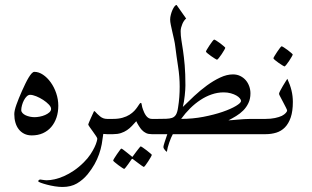

<svg xmlns="http://www.w3.org/2000/svg" viewBox="-20 -536 1245 767"><path d="M212.9 -113.8Q212.9 -87.9 205.6 -66.2Q198.2 -44.4 184.6 -28.6Q170.9 -12.7 151.4 -3.9Q131.8 4.9 106.9 4.9Q89.8 4.9 76.7 -1.7Q63.5 -8.3 54.7 -19.8Q45.9 -31.2 41.5 -46.6Q37.1 -62 37.1 -80.1Q37.1 -94.2 45.7 -118.2Q54.2 -142.1 67.9 -172.9Q74.7 -188 81.3 -201.7Q87.9 -215.3 94.2 -225.8Q100.6 -236.3 106.4 -242.7Q112.3 -249 117.2 -249Q134.8 -249 151.9 -237.5Q168.9 -226.1 182.6 -207Q196.3 -188 204.6 -163.6Q212.9 -139.2 212.9 -113.8ZM184.1 -101.1Q184.1 -108.9 174.8 -118.7Q165.5 -128.4 152.3 -137Q139.2 -145.5 124.8 -151.4Q110.4 -157.2 100.1 -157.2Q93.3 -157.2 86.9 -151.1Q80.6 -145 75.7 -135.7Q70.8 -126.5 67.9 -115.7Q64.9 -105 64.9 -96.2Q64.9 -89.8 69.8 -84.5Q74.7 -79.1 82.5 -75.4Q90.3 -71.8 99.9 -69.8Q109.4 -67.9 118.2 -67.9Q127.4 -67.9 138.9 -70.1Q150.4 -72.3 160.4 -76.7Q170.4 -81.1 177.2 -87.2Q184.1 -93.3 184.1 -101.1Z M452.6 -30.8Q452.6 -24.9 451.9 -19.5Q451.2 -14.2 448.5 -9.8Q445.8 -5.4 440.4 -2.7Q435.1 0 425.8 0H407.7Q403.8 0 400.4 -0.5Q397 -1 392.6 -1Q390.1 19.5 386.5 39.8Q382.8 60.1 375.7 80.1Q368.7 100.1 357.7 119.9Q346.7 139.6 330.1 160.2Q311.5 182.6 287.4 196.8Q263.2 210.9 229.5 210.9Q215.8 210.9 199 208.3Q182.1 205.6 167.5 201.7Q152.8 197.8 142.8 194.1Q132.8 190.4 132.8 188Q132.8 185.1 135.5 183.1Q138.2 181.2 140.6 181.2Q141.1 181.2 144 181.6Q147 182.1 150.9 182.6Q154.8 183.1 158.9 183.6Q163.1 184.1 166.5 184.1Q180.7 184.1 198.2 180.2Q215.8 176.3 235.4 167.7Q254.9 159.2 275.1 145.5Q295.4 131.8 314.9 112.3Q331.1 96.2 341.3 80.6Q351.6 64.9 357.7 52Q363.8 39.1 366.2 30Q368.7 21 368.7 18.1Q368.7 15.1 363 6.6Q357.4 -2 350.6 -11.2Q343.8 -20.5 338.1 -28.6Q332.5 -36.6 332.5 -39.1Q332.5 -40 335.7 -47.6Q338.9 -55.2 342.8 -64Q346.7 -72.8 350.6 -81.1Q354.5 -89.4 355.5 -91.8H358.4Q368.2 -80.6 380.1 -70.8Q392.1 -61 407.7 -61H425.8Q435.1 -61 440.4 -58.3Q445.8 -55.7 448.5 -51.5Q451.2 -47.4 451.9 -42Q452.6 -36.6 452.6 -30.8Z M632.3 -30.8Q632.3 -24.9 631.6 -19.5Q630.9 -14.2 628.2 -9.8Q625.5 -5.4 620.1 -2.7Q614.7 0 605.5 0H586.4Q572.8 0 563.5 -4.4Q554.2 -8.8 546.4 -17.1Q541 -22.9 534.7 -33Q528.3 -43 524.4 -51.8Q515.6 -42 506.8 -32.7Q498 -23.4 487.3 -16.1Q476.6 -8.8 463.1 -4.4Q449.7 0 431.6 0H413.6Q404.3 0 398.9 -2.7Q393.6 -5.4 390.9 -9.8Q388.2 -14.2 387.5 -19.5Q386.7 -24.9 386.7 -30.8Q386.7 -36.6 387.5 -42Q388.2 -47.4 390.9 -51.5Q393.6 -55.7 398.9 -58.3Q404.3 -61 413.6 -61H431.6Q453.6 -61 469.7 -65.7Q485.8 -70.3 497.3 -77.6Q508.8 -85 516.4 -93Q523.9 -101.1 528.8 -108.4Q533.7 -115.7 536.9 -120.4Q540 -125 542.5 -125Q545.4 -125 546.4 -116.7Q547.4 -108.4 551.3 -98.1Q553.2 -92.3 556.4 -85.7Q559.6 -79.1 563.7 -73.5Q567.9 -67.9 573.5 -64.5Q579.1 -61 586.4 -61H605.5Q614.7 -61 620.1 -58.3Q625.5 -55.7 628.2 -51.5Q630.9 -47.4 631.6 -42Q632.3 -36.6 632.3 -30.8ZM586.4 82.5Q586.4 84.5 582 92.3Q577.6 100.1 572 108.6Q566.4 117.2 561.3 124Q556.2 130.9 554.2 130.9Q553.2 130.9 546.6 126.2Q540 121.6 532.2 115.7Q523.4 109.4 512.2 100.6Q510.3 98.6 508.8 98.6Q507.3 98.6 505.4 100.6Q498 111.3 492.2 119.6Q486.8 127 482.2 132.8Q477.5 138.7 476.1 138.7Q474.6 138.7 467.5 134Q460.4 129.4 452.6 123.5Q444.8 117.7 438.5 112.3Q432.1 106.9 432.1 105.5Q432.1 103.5 436.8 95.9Q441.4 88.4 447.3 79.8Q453.1 71.3 458.3 64.5Q463.4 57.6 464.4 57.6Q466.8 57.6 473.1 62.5Q479.5 67.4 486.3 72.8Q494.6 79.1 504.4 87.4Q507.3 90.3 508.8 90.3Q510.3 90.3 512.2 86.4Q519.5 76.2 525.9 67.9Q531.2 61 536.1 54.9Q541 48.8 542 48.8Q543.5 48.8 550.8 53.7Q558.1 58.6 565.9 64.7Q573.7 70.8 580.1 76.2Q586.4 81.5 586.4 82.5Z M1061.5 -30.8Q1061.5 -24.9 1060.8 -19.5Q1060.1 -14.2 1057.4 -9.8Q1054.7 -5.4 1049.3 -2.7Q1043.9 0 1034.7 0H670.4Q667 5.9 663.3 14.6Q659.7 23.4 656.2 33.2Q652.8 43 650.1 53Q647.5 63 646.5 70.8Q642.6 67.9 639.6 64.5Q637.2 61.5 635 58.1Q632.8 54.7 632.8 50.8Q632.8 46.9 637.7 31.7Q642.6 16.6 648.4 0H592.8Q583.5 0 578.1 -2.7Q572.8 -5.4 570.1 -9.8Q567.4 -14.2 566.7 -19.5Q565.9 -24.9 565.9 -30.8Q565.9 -36.6 566.7 -42Q567.4 -47.4 570.1 -51.5Q572.8 -55.7 578.1 -58.3Q583.5 -61 592.8 -61H610.8Q629.4 -61 643.6 -61.5Q657.7 -62 666.5 -64.9Q676.3 -67.9 682.4 -77.1Q688.5 -86.4 691.4 -106.9Q694.8 -127.9 696.3 -148.4Q697.8 -168.9 697.8 -189.9Q697.8 -229.5 691.4 -270Q685.1 -310.5 680.2 -350.1Q678.7 -363.3 675.3 -378.4Q671.9 -393.6 668.5 -408.4Q665 -423.3 662.4 -436.3Q659.7 -449.2 659.7 -458Q659.7 -466.8 662.4 -477.1Q665 -487.3 668.9 -496.1Q672.9 -504.9 677.2 -510.5Q681.6 -516.1 685.5 -516.1L723.6 -461.9Q719.2 -458.5 715.3 -452.9Q711.4 -447.3 708.5 -440.4Q705.6 -433.6 703.6 -426Q701.7 -418.5 701.7 -411.1Q701.7 -394 704.6 -376Q707.5 -357.9 711.2 -333.5Q714.8 -309.1 717.8 -275.6Q720.7 -242.2 720.7 -194.8Q720.7 -187.5 720 -176.8Q719.2 -166 718 -154.1Q716.8 -142.1 714.8 -130.4Q712.9 -118.7 710.4 -108.9Q731 -129.4 755.6 -152.3Q780.3 -175.3 806.6 -194.6Q833 -213.9 859.6 -226.3Q886.2 -238.8 910.6 -238.8Q926.8 -238.8 939.7 -232.4Q952.6 -226.1 961.7 -215.6Q970.7 -205.1 975.6 -191.4Q980.5 -177.7 980.5 -163.1Q980.5 -141.1 972.4 -124.3Q964.4 -107.4 951.7 -94.7Q939 -82 923.3 -72.5Q907.7 -63 892.6 -55.2Q897.5 -55.2 907.2 -56.2Q917 -57.1 929.2 -58.1Q941.4 -59.1 954.8 -60.1Q968.3 -61 980.5 -61H1034.7Q1043.9 -61 1049.3 -58.3Q1054.7 -55.7 1057.4 -51.5Q1060.1 -47.4 1060.8 -42Q1061.5 -36.6 1061.5 -30.8ZM942.9 -132.8Q942.9 -137.2 938 -143.3Q933.1 -149.4 924.1 -154.5Q915 -159.7 902.1 -163.3Q889.2 -167 873.5 -167Q849.1 -167 825.7 -158.9Q802.2 -150.9 780.8 -136.7Q759.3 -122.6 739.7 -103.3Q720.2 -84 703.6 -61Q749.5 -61 792.5 -69.3Q835.4 -77.6 868.9 -89.1Q902.3 -100.6 922.6 -112.8Q942.9 -125 942.9 -132.8ZM879.9 -345.2Q879.9 -343.3 875.5 -335.7Q871.1 -328.1 865.5 -319.6Q859.9 -311 854.2 -304.2Q848.6 -297.4 846.7 -297.4Q845.7 -297.4 838.6 -301.8Q831.5 -306.2 823.5 -311.8Q815.4 -317.4 809.1 -322.8Q802.7 -328.1 802.7 -330.1Q802.7 -332 807.4 -339.6Q812 -347.2 817.6 -355.7Q823.2 -364.3 828.6 -371.1Q834 -377.9 835.4 -377.9Q837.4 -377.9 844.7 -373.3Q852.1 -368.7 859.9 -362.8Q867.7 -356.9 873.8 -351.6Q879.9 -346.2 879.9 -345.2Z M1149.9 -128.9Q1149.9 -91.8 1141.4 -66.9Q1132.8 -42 1118.2 -27.1Q1103.5 -12.2 1083.7 -6.1Q1064 0 1041 0H1022.9Q1013.7 0 1008.3 -2.7Q1002.9 -5.4 1000.2 -9.8Q997.6 -14.2 996.8 -19.5Q996.1 -24.9 996.1 -30.8Q996.1 -36.6 996.8 -42Q997.6 -47.4 1000.2 -51.5Q1002.9 -55.7 1008.3 -58.3Q1013.7 -61 1022.9 -61H1041Q1062 -61 1078.4 -64.5Q1094.7 -67.9 1106 -73.2Q1116.2 -78.6 1121.6 -84.7Q1127 -90.8 1127 -94.2Q1127 -97.2 1121.8 -107.2Q1116.7 -117.2 1110.8 -128.4Q1105 -139.6 1099.9 -149.2Q1094.7 -158.7 1094.7 -161.1Q1094.7 -164.6 1099.4 -173.6Q1104 -182.6 1109.9 -192.4Q1115.7 -202.1 1121.1 -210.7Q1126.5 -219.2 1127.9 -221.2Q1139.2 -196.8 1144.5 -174.6Q1149.9 -152.3 1149.9 -128.9ZM1149.4 -318.4Q1149.4 -316.4 1145 -308.8Q1140.6 -301.3 1135 -292.7Q1129.4 -284.2 1123.8 -277.3Q1118.2 -270.5 1116.2 -270.5Q1115.2 -270.5 1108.2 -274.9Q1101.1 -279.3 1093 -284.9Q1085 -290.5 1078.6 -295.9Q1072.3 -301.3 1072.3 -303.2Q1072.3 -305.2 1076.9 -312.7Q1081.5 -320.3 1087.2 -328.9Q1092.8 -337.4 1098.1 -344.2Q1103.5 -351.1 1105 -351.1Q1106.9 -351.1 1114.3 -346.4Q1121.6 -341.8 1129.4 -335.9Q1137.2 -330.1 1143.3 -324.7Q1149.4 -319.3 1149.4 -318.4Z"/></svg>

Font: Scheherazade Rohingya
Style: Regular
Weight: 400
Designer: SIL International
Foundry: SIL International
Version: Version 2.000 (build 440/429)